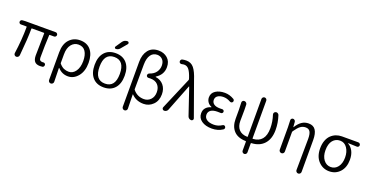

<svg xmlns="http://www.w3.org/2000/svg" viewBox="-35 -1731 5487 2853"><g transform="rotate(20 2708.5 -304.0)"><path d="M535.2 12.7Q476.6 12.7 449.7 -19Q422.9 -50.8 422.9 -115.2Q422.9 -142.6 425.8 -272Q428.7 -401.4 428.7 -464.8Q428.7 -471.7 421.9 -471.7H234.4Q226.6 -471.7 226.6 -464.8Q226.6 -308.6 200.2 -36.1Q198.2 -19.5 185.5 -7.8Q172.9 2.9 157.2 2.9Q156.2 2.9 154.3 2.9Q137.7 2 127 -11.7Q119.1 -22.5 119.1 -35.2Q119.1 -38.1 119.1 -41Q150.4 -259.8 151.4 -464.8Q151.4 -471.7 143.6 -471.7H57.6Q44.9 -471.7 35.6 -481Q26.4 -490.2 26.4 -503.9Q26.4 -516.6 35.2 -526.4Q43.9 -536.1 57.6 -537.1L101.6 -540H583Q596.7 -540 606.9 -530.3Q617.2 -520.5 617.2 -506.3Q617.2 -492.2 606.9 -481.9Q596.7 -471.7 583 -471.7H515.6Q507.8 -471.7 507.8 -464.8Q499 -301.8 499 -109.4Q499 -80.1 511.7 -67.4Q524.4 -54.7 549.8 -54.7Q555.7 -54.7 562.5 -55.7Q576.2 -57.6 586.9 -50.3Q597.7 -43 599.6 -30.3Q601.6 -16.6 594.7 -4.9Q587.9 6.8 575.2 9.8Q556.6 12.7 535.2 12.7Z M734.4 160.2V-277.3Q734.4 -409.2 800.8 -480.5Q867.2 -551.8 969.7 -551.8Q1080.1 -551.8 1139.6 -479Q1199.2 -406.2 1199.2 -277.3Q1199.2 -144.5 1133.3 -64.9Q1067.4 14.6 976.6 14.6Q880.9 14.6 815.4 -58.6Q814.5 -59.6 812.5 -59.1Q810.5 -58.6 810.5 -56.6Q815.4 88.9 815.4 161.1Q815.4 176.8 803.7 189Q792 201.2 774.9 201.2Q757.8 201.2 746.1 189Q734.4 176.8 734.4 160.2ZM964.8 -53.7Q1029.3 -53.7 1072.3 -114.7Q1115.2 -175.8 1115.2 -276.4Q1115.2 -372.1 1078.6 -427.7Q1042 -483.4 966.8 -483.4Q900.4 -483.4 856 -428.7Q811.5 -374 811.5 -272.5V-137.7Q811.5 -129.9 816.4 -125Q852.5 -84 888.2 -68.8Q923.8 -53.7 964.8 -53.7Z M1554.7 -737.3Q1583 -779.3 1633.8 -779.3Q1648.4 -779.3 1654.8 -765.6Q1661.1 -752 1652.3 -740.2L1569.3 -641.6Q1544.9 -612.3 1506.8 -612.3Q1495.1 -612.3 1489.7 -623Q1484.4 -633.8 1491.2 -643.6ZM1705.6 -83.5Q1642.6 -12.7 1530.8 -12.7Q1418.9 -12.7 1356 -83.5Q1293 -154.3 1293 -282.2Q1293 -410.2 1356 -481.4Q1418.9 -552.7 1530.8 -552.7Q1642.6 -552.7 1705.6 -481.4Q1768.6 -410.2 1768.6 -282.2Q1768.6 -154.3 1705.6 -83.5ZM1371.1 -282.2Q1371.1 -72.3 1531.2 -72.3Q1691.4 -72.3 1691.4 -282.2Q1691.4 -492.2 1531.2 -492.2Q1371.1 -492.2 1371.1 -282.2Z M1899.4 160.2V-549.8Q1899.4 -666 1955.1 -736.8Q2010.7 -807.6 2117.2 -807.6Q2200.2 -807.6 2257.8 -757.8Q2315.4 -708 2315.4 -616.2Q2315.4 -497.1 2208 -429.7Q2206.1 -427.7 2206.1 -425.3Q2206.1 -422.9 2208 -422.9Q2289.1 -411.1 2335.9 -354.5Q2382.8 -297.9 2382.8 -211.9Q2382.8 -108.4 2320.3 -46.9Q2257.8 14.6 2171.9 14.6Q2054.7 14.6 1980.5 -63.5Q1979.5 -65.4 1977.5 -64.5Q1975.6 -63.5 1975.6 -61.5Q1980.5 95.7 1980.5 161.1Q1980.5 176.8 1969.7 188.5Q1957 201.2 1940.4 201.2Q1923.8 201.2 1911.6 189Q1899.4 176.8 1899.4 160.2ZM2153.3 -53.7Q2215.8 -53.7 2258.3 -98.1Q2300.8 -142.6 2300.8 -215.8Q2300.8 -287.1 2259.8 -331.1Q2218.8 -375 2141.6 -375Q2127.9 -375 2115.2 -374Q2101.6 -372.1 2090.8 -379.4Q2080.1 -386.7 2077.1 -399.4Q2075.2 -413.1 2082.5 -424.3Q2089.8 -435.5 2102.5 -439.5Q2169.9 -461.9 2202.6 -508.8Q2235.4 -555.7 2235.4 -610.4Q2235.4 -672.9 2202.1 -707Q2168.9 -741.2 2118.2 -741.2Q2053.7 -741.2 2016.6 -688.5Q1979.5 -635.7 1978.5 -536.1Q1976.6 -277.3 1976.6 -147.5Q1976.6 -139.6 1981.4 -134.8Q2048.8 -53.7 2153.3 -53.7Z M2551.8 -31.2Q2544.9 -13.7 2528.3 -3.9Q2514.6 4.9 2499 4.9Q2496.1 4.9 2492.2 4.9Q2476.6 2.9 2468.8 -10.7Q2463.9 -18.6 2463.9 -27.3Q2463.9 -33.2 2466.8 -40L2682.6 -546.9Q2685.5 -553.7 2683.6 -560.5L2678.7 -578.1Q2651.4 -661.1 2621.1 -700.7Q2590.8 -740.2 2545.9 -740.2Q2526.4 -740.2 2509.8 -735.4Q2496.1 -731.4 2482.9 -736.8Q2469.7 -742.2 2465.8 -755.9Q2463.9 -761.7 2463.9 -767.6Q2463.9 -776.4 2467.8 -784.2Q2474.6 -797.9 2489.3 -801.8Q2517.6 -808.6 2553.7 -808.6Q2628.9 -808.6 2674.3 -752.9Q2719.7 -697.3 2758.8 -574.2L2950.2 -40Q2952.1 -34.2 2952.1 -29.3Q2952.1 -20.5 2946.3 -12.7Q2937.5 0 2921.9 0Q2903.3 0 2887.7 -11.2Q2872.1 -22.5 2866.2 -40L2724.6 -458Q2723.6 -460 2721.7 -460Q2719.7 -460 2718.8 -458Z M3251 12.7Q3150.4 12.7 3088.4 -30.8Q3026.4 -74.2 3026.4 -148.4Q3026.4 -202.1 3057.1 -235.8Q3087.9 -269.5 3136.7 -282.2Q3139.6 -283.2 3139.6 -285.6Q3139.6 -288.1 3137.7 -289.1Q3097.7 -304.7 3075.7 -337.4Q3053.7 -370.1 3053.7 -410.2Q3053.7 -478.5 3111.3 -516.1Q3168.9 -553.7 3255.9 -553.7Q3331.1 -553.7 3402.3 -511.7Q3414.1 -504.9 3417 -491.2Q3419.9 -477.5 3413.1 -466.8Q3406.2 -455.1 3393.1 -452.6Q3379.9 -450.2 3368.2 -457Q3314.5 -488.3 3257.8 -488.3Q3204.1 -488.3 3169.4 -465.3Q3134.8 -442.4 3134.8 -400.4Q3134.8 -359.4 3167 -335Q3199.2 -310.5 3265.6 -310.5Q3281.2 -310.5 3298.8 -311.5Q3312.5 -312.5 3322.3 -303.7Q3332 -294.9 3332 -281.7Q3332 -268.6 3322.3 -259.3Q3312.5 -250 3298.8 -251Q3272.5 -252 3249 -252Q3179.7 -252 3143.6 -227.1Q3107.4 -202.1 3107.4 -155.3Q3107.4 -107.4 3147.9 -79.6Q3188.5 -51.8 3259.8 -51.8Q3328.1 -51.8 3385.7 -89.8Q3396.5 -97.7 3409.7 -95.7Q3422.9 -93.8 3429.7 -82Q3435.5 -73.2 3435.5 -63.5Q3435.5 -60.5 3434.6 -57.6Q3432.6 -43 3420.9 -36.1Q3347.7 12.7 3251 12.7Z M4036.1 -494.1Q4031.2 -509.8 4039.1 -523.9Q4046.9 -538.1 4062.5 -542Q4068.4 -543.9 4074.2 -543.9Q4085 -543.9 4094.7 -538.1Q4110.4 -530.3 4115.2 -513.7Q4151.4 -404.3 4151.4 -292Q4151.4 -150.4 4079.6 -70.8Q4007.8 8.8 3878.9 14.6Q3872.1 14.6 3872.1 22.5V163.1Q3872.1 178.7 3860.8 189.9Q3849.6 201.2 3834 201.2Q3818.4 201.2 3807.1 189.9Q3795.9 178.7 3795.9 163.1V22.5Q3795.9 14.6 3789.1 14.6Q3663.1 11.7 3599.6 -57.1Q3536.1 -126 3536.1 -244.1V-393.6L3532.2 -502Q3532.2 -515.6 3541 -526.4Q3551.8 -538.1 3567.4 -538.1Q3585 -538.1 3597.7 -526.9Q3610.4 -515.6 3612.3 -499Q3614.3 -472.7 3614.3 -413.1Q3614.3 -378.9 3613.3 -315.9Q3612.3 -252.9 3612.3 -239.3Q3612.3 -154.3 3656.7 -105Q3701.2 -55.7 3789.1 -52.7Q3795.9 -51.8 3795.9 -59.6V-653.3Q3795.9 -668.9 3807.1 -680.2Q3818.4 -691.4 3834 -691.4Q3849.6 -691.4 3860.8 -680.2Q3872.1 -668.9 3872.1 -653.3V-59.6Q3872.1 -51.8 3878.9 -52.7Q3971.7 -57.6 4020.5 -116.7Q4069.3 -175.8 4069.3 -290Q4069.3 -393.6 4036.1 -494.1Z M4727.5 160.2Q4727.5 176.8 4715.8 189Q4704.1 201.2 4687 201.2Q4669.9 201.2 4658.2 188.5Q4646.5 176.8 4646.5 161.1L4651.4 -331.1Q4651.4 -410.2 4630.4 -445.8Q4609.4 -481.4 4559.6 -481.4Q4513.7 -481.4 4477.5 -454.6Q4441.4 -427.7 4394.5 -359.4Q4390.6 -353.5 4390.6 -345.7V-39.1Q4390.6 -21.5 4378.9 -9.8Q4367.2 2 4350.6 2Q4334 2 4321.8 -9.8Q4309.6 -21.5 4309.6 -39.1V-393.6L4305.7 -504.9Q4305.7 -517.6 4314.5 -527.3Q4324.2 -538.1 4338.9 -538.1Q4354.5 -538.1 4365.7 -527.3Q4377 -516.6 4377.9 -501L4383.8 -423.8Q4383.8 -421.9 4385.3 -421.9Q4386.7 -421.9 4387.7 -423.8Q4429.7 -490.2 4476.1 -521Q4522.5 -551.8 4582 -551.8Q4657.2 -551.8 4692.4 -499Q4727.5 -446.3 4727.5 -340.8Z M4866.2 -263.7Q4866.2 -333 4886.2 -386.7Q4906.2 -440.4 4940.9 -473.6Q4975.6 -506.8 5018.6 -523.4Q5061.5 -540 5110.4 -540H5369.1Q5383.8 -540 5394 -529.8Q5404.3 -519.5 5404.3 -504.9Q5404.3 -491.2 5394 -481.4Q5383.8 -471.7 5369.1 -472.7Q5307.6 -476.6 5232.4 -477.5Q5230.5 -477.5 5230.5 -475.6Q5230.5 -473.6 5232.4 -472.7Q5284.2 -443.4 5312.5 -387.2Q5340.8 -331.1 5340.8 -253.9Q5340.8 -130.9 5274.4 -59.1Q5208 12.7 5106.4 12.7Q5004.9 12.7 4935.5 -61.5Q4866.2 -135.7 4866.2 -263.7ZM5107.4 -54.7Q5175.8 -54.7 5218.8 -110.8Q5261.7 -167 5261.7 -260.7Q5261.7 -348.6 5220.2 -410.2Q5178.7 -471.7 5108.4 -471.7Q5038.1 -471.7 4994.1 -418.5Q4950.2 -365.2 4950.2 -263.7Q4950.2 -169.9 4994.6 -112.3Q5039.1 -54.7 5107.4 -54.7Z"/></g></svg>

Font: Gen Jyuu Gothic P Normal
Style: Regular
Weight: 300
Designer: [Source Han Sans]
Ryoko NISHIZUKA  (kana & ideographs); Paul D. Hunt (Latin, Greek & Cyrillic); Wenlong ZHANG  (bopomofo
Version: Version 1.002.20150607